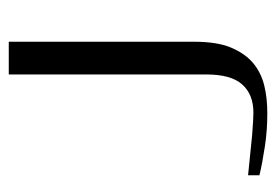

<svg xmlns="http://www.w3.org/2000/svg" viewBox="-116 -514 630 438"><g transform="rotate(90 199.0 -295.0)"><path d="M75.2 -421.9Q75.2 -474.1 87.9 -505.4Q101.6 -538.6 123.5 -557.1Q145.5 -575.7 175.8 -583Q203.6 -589.8 238.8 -589.8Q276.9 -589.8 312.5 -584.5Q354.5 -578.1 379.9 -571.8V-545.9Q306.2 -553.7 288.1 -555.2Q251 -558.1 236.8 -558.1Q195.3 -558.1 172.4 -532.2Q149.9 -506.8 149.9 -451.2V0H75.2Z"/></g></svg>

Font: SimahzazaarabicW05-Light
Style: Regular
Weight: 300
Designer: Ahmed zaza
Foundry: Ahmed zaza
Version: Version 1.001